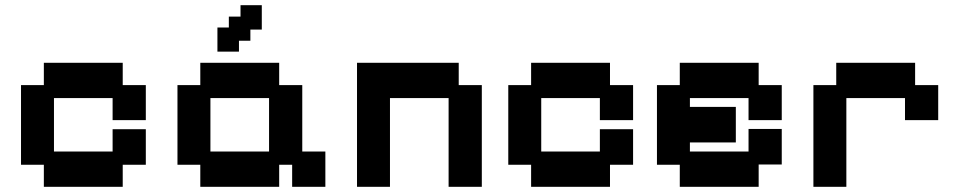

<svg xmlns="http://www.w3.org/2000/svg" viewBox="-20 -709 3697 740"><path d="M149 11V-74H61V-381H149V-467H453V-381H542V-246H414V-331H188V-125H414V-211H542V-74H453V11Z M752 11V-74H664V-381H752V-467H1056V-381H1145V-125H1234V11H1106V-74H1056V11ZM791 -125H1017V-331H791ZM818 -510V-603H862V-645H907V-689H989V-595H945V-552H901V-510Z M1356 11V-467H1748V-381H1837V11H1709V-331H1483V11Z M2027 11V-74H1939V-381H2027V-467H2331V-381H2420V-246H2292V-331H2066V-125H2292V-211H2420V-74H2331V11Z M2600 11V-74H2512V-381H2600V-467H2904V-381H2993V-246H2865V-331H2639V-297H2816V-160H2639V-125H2865V-212H2993V-75H2904V11Z M3115 11V-381H3203V-467H3507V-381H3596V-246H3468V-331H3242V11Z"/></svg>

Font: Pixelify Sans
Style: Bold
Weight: 700
Designer: Stefie Justprince
Foundry: Typecalism Foundryline
Version: Version 1.000